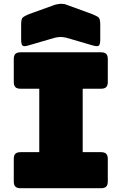

<svg xmlns="http://www.w3.org/2000/svg" viewBox="-20 -997 645 1017"><path d="M89 0Q70 0 61.5 -8.5Q53 -17 53 -36V-155Q53 -174 61.5 -182.5Q70 -191 89 -191H188V-527H89Q70 -527 61.5 -535.5Q53 -544 53 -563V-684Q53 -703 61.5 -711.5Q70 -720 89 -720H515Q534 -720 542.5 -711.5Q551 -703 551 -684V-563Q551 -544 542.5 -535.5Q534 -527 515 -527H418V-191H515Q534 -191 542.5 -182.5Q551 -174 551 -155V-36Q551 -17 542.5 -8.5Q534 0 515 0ZM270 -797 133 -757Q108 -749 100 -755Q92 -761 92 -788V-869Q92 -896 100.5 -904Q109 -912 133 -922L261 -968Q270 -972 280.5 -974Q291 -976 300 -977Q309 -977 317 -976Q325 -975 332 -972L469 -922Q494 -912 502.5 -904Q511 -896 511 -869V-788Q511 -761 503 -755Q495 -749 469 -757L332 -797Q315 -801 301 -801Q287 -801 270 -797Z"/></svg>

Font: Bungee
Style: Regular
Weight: 400
Designer: David Jonathan Ross
Foundry: David Jonathan Ross
Version: Version 1.001;PS 1.0;hotconv 1.0.72;makeotf.lib2.5.5900